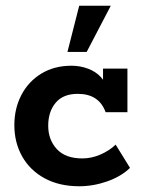

<svg xmlns="http://www.w3.org/2000/svg" viewBox="-20 -639 497 669"><path d="M256 10Q187 10 136 -17.5Q85 -45 57.5 -93.5Q30 -142 30 -203Q30 -261 54.5 -308Q79 -355 124 -382.5Q169 -410 229 -410Q259 -410 286 -400Q313 -390 331 -371Q349 -352 351 -327L339 -326V-400H424V-248H348Q325 -312 251 -312Q200 -312 174 -281Q148 -250 148 -201Q148 -152 178 -119.5Q208 -87 267 -87Q299 -87 330 -100.5Q361 -114 383 -135L433 -54Q402 -24 353.5 -7Q305 10 256 10ZM215 -458 256 -619H366L282 -458Z"/></svg>

Font: Rokkitt
Style: Bold
Weight: 700
Designer: Vernon Adams
Foundry: Vernon Adams
Version: Version 3.103